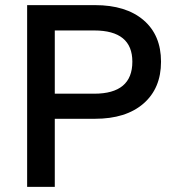

<svg xmlns="http://www.w3.org/2000/svg" viewBox="-20 -730 697 750"><path d="M86 0V-710H351Q472 -710 540.5 -651.5Q609 -593 609 -489Q609 -385 540.5 -325.5Q472 -266 351 -266H194V0ZM194 -364H348Q497 -364 497 -489Q497 -611 348 -611H194Z"/></svg>

Font: Txt Sans Medium
Style: Regular
Weight: 500
Designer: Open Source
Foundry: XRLN
Version: Version 1.0